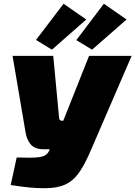

<svg xmlns="http://www.w3.org/2000/svg" viewBox="-20 -988 722 1024"><path d="M682 -690 463 -183Q435 -118 407.5 -76Q380 -34 344.5 -12.5Q309 9 256 14Q223 17 181.5 15Q140 13 101.5 8Q63 3 37 -1L69 -148Q109 -147 138 -147Q167 -147 187 -149.5Q207 -152 220 -159.5Q233 -167 240 -180L279 -264L317 -343L455 -690ZM264 -690 295 -361Q296 -344 310 -344H344L386 -192H212Q164 -192 142 -220Q120 -248 115 -290L47 -690ZM319 -968 440 -884 257 -723 172 -775ZM534 -968 655 -884 471 -723 387 -774Z"/></svg>

Font: Exo 2 Black
Style: Italic
Weight: 900
Italic angle: -8°
Designer: Natanael Gama
Foundry: Natanael Gama
Version: Version 2.010